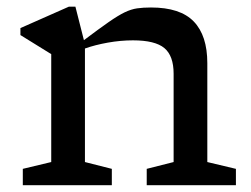

<svg xmlns="http://www.w3.org/2000/svg" viewBox="-20 -544 738 564"><path d="M411 -48 490 -68V-327.5Q490 -380 462.8 -402.8Q435.5 -425.5 370.5 -425.5Q334.5 -425.5 296.8 -418.8Q259 -412 229.5 -401.5V-68L308.5 -48V0H47V-48L130.5 -68V-385L40 -441V-461.5L182.5 -524.5H201.5L226.5 -426Q271 -459.5 299 -479Q327 -498.5 346.2 -507.8Q365.5 -517 383 -519.5Q400.5 -522 423.5 -522Q509.5 -522 549.2 -480.8Q589 -439.5 589 -358.5V-68L673 -48V0H411Z"/></svg>

Font: Newsreader 6pt
Style: Regular
Weight: 400
Designer: Hugues Gentile
Foundry: Production Type
Version: Version 1.003; ttfautohint (v1.8.3)